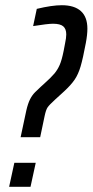

<svg xmlns="http://www.w3.org/2000/svg" viewBox="-20 -716 355 736"><path d="M137 -384 147 -393Q176 -419 188.5 -434Q201 -449 209 -467.5Q217 -486 224 -521Q225 -529 229.5 -550Q234 -571 234 -584Q234 -605 222.5 -615Q211 -625 183 -625Q163 -625 107 -616L121 -682Q179 -696 217 -696Q265 -696 290 -673.5Q315 -651 315 -606Q315 -583 309 -551Q298 -492 289 -461.5Q280 -431 266 -410.5Q252 -390 226 -366L214 -355L192 -335Q169 -314 162.5 -304.5Q156 -295 151 -271L134 -190H59L81 -293Q87 -319 95 -335Q103 -351 114.5 -362.5Q126 -374 137 -384ZM15 0 35 -92H117L97 0Z"/></svg>

Font: Saira Ultra Condensed Medium
Style: Italic
Weight: 500
Width: 1
Italic angle: -12°
Designer: Hector Gatti with collaboration of the Omnibus-Type team
Foundry: Omnibus-Type
Version: Version 1.001; ttfautohint (v1.8)